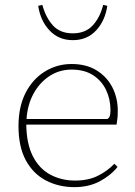

<svg xmlns="http://www.w3.org/2000/svg" viewBox="-20 -756 554 789"><path d="M274 -470Q224 -470 183.5 -443.5Q143 -417 118 -371.5Q93 -326 89 -267H420Q434 -270 434 -303Q434 -348 416 -386Q398 -424 362.5 -447Q327 -470 274 -470ZM286 13Q221 13 168.5 -14.5Q116 -42 86 -97.5Q56 -153 56 -238Q56 -318 85.5 -375Q115 -432 165 -462.5Q215 -493 274 -493Q335 -493 377.5 -466.5Q420 -440 442 -396.5Q464 -353 464 -301Q464 -283 462.5 -269Q461 -255 459 -244H88Q89 -165 115 -114Q141 -63 186.5 -38.5Q232 -14 289 -14Q342 -14 381 -33Q420 -52 450 -83L463 -70Q435 -35 390 -11Q345 13 286 13ZM137 -732 154 -736Q168 -684 197.5 -651.5Q227 -619 279 -619Q331 -619 361 -651.5Q391 -684 404 -736L421 -732Q412 -671 375 -631Q338 -591 279 -591Q221 -591 183.5 -631Q146 -671 137 -732Z"/></svg>

Font: Source Serif 4 SmText ExtraLight
Style: Regular
Weight: 200
Designer: Frank Grießhammer
Foundry: Adobe
Version: Version 4.005;hotconv 1.1.0;makeotfexe 2.6.0